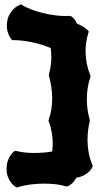

<svg xmlns="http://www.w3.org/2000/svg" viewBox="-20 -792 461 871"><path d="M400.9 -40 398.9 -35.2Q398.9 -34.2 395.5 -27.8Q392.1 -21.5 383.8 -13.2Q375.5 -4.9 361.3 2.9Q347.2 10.7 326.2 14.2Q320.8 24.4 314.5 31.7Q308.1 39.1 302.5 43.7Q296.9 48.3 292.7 50.5Q288.6 52.7 288.1 53.2H278.8Q258.3 46.9 233.2 43.9Q208 41 181.2 41Q149.4 41 118.7 44.9Q87.9 48.8 62 57.1L55.2 59.1L49.8 55.2Q48.8 54.7 42.5 49.6Q36.1 44.4 28.8 34.4Q21.5 24.4 15.6 9.3Q9.8 -5.9 9.8 -25.9Q9.8 -46.4 14.9 -61Q20 -75.7 26.4 -85.4Q32.7 -95.2 38.1 -99.9Q43.5 -104.5 43.9 -105L48.8 -107.9L55.2 -106.9Q72.3 -102.5 92 -100.3Q111.8 -98.1 132.8 -98.1Q154.8 -98.1 176 -99.6Q197.3 -101.1 216.8 -105Q217.8 -114.3 218.5 -123Q219.2 -131.8 219.2 -141.1Q219.2 -166.5 214.6 -191.9Q210 -217.3 201.2 -242.2L199.2 -246.1L201.2 -250Q209.5 -273.4 213.1 -297.4Q216.8 -321.3 216.8 -346.2Q216.8 -394 202.1 -448.2V-455.1Q207.5 -474.6 210.2 -494.1Q212.9 -513.7 212.9 -534.2Q212.9 -552.7 210 -574.2Q190.4 -582.5 168.9 -589.1Q147.5 -595.7 125.5 -600.3Q103.5 -605 82 -607.4Q60.5 -609.9 41 -609.9H35.2L30.8 -615.2Q29.8 -615.7 26.9 -620.1Q23.9 -624.5 20.3 -632.3Q16.6 -640.1 13.9 -650.9Q11.2 -661.6 11.2 -674.8Q11.2 -703.1 20.5 -721.4Q29.8 -739.7 40.8 -750.5Q51.8 -761.2 61 -765.6Q70.3 -770 69.8 -770L76.2 -772L81.1 -769Q100.6 -756.8 126.2 -747.6Q151.9 -738.3 178.5 -731.9Q205.1 -725.6 231.2 -722.4Q257.3 -719.2 278.8 -719.2Q283.7 -719.2 287.8 -719.7Q292 -720.2 295.9 -720.2L304.2 -717.8Q305.2 -716.8 314 -708.7Q322.8 -700.7 329.1 -684.1Q341.3 -680.2 350.6 -675Q359.9 -669.9 366 -665.3Q372.1 -660.6 375.2 -657.5Q378.4 -654.3 378.9 -653.8L382.8 -648.9L380.9 -643.1Q374 -621.1 371.1 -600.1Q368.2 -579.1 368.2 -558.1Q368.2 -503.9 389.2 -451.2L391.1 -446.8L390.1 -442.9Q381.8 -418 377.9 -393.1Q374 -368.2 374 -341.8Q374 -318.4 377.2 -295.2Q380.4 -272 387.2 -248V-242.2Q381.8 -220.2 379.4 -199Q377 -177.7 377 -157.2Q377 -127.9 382.3 -99.6Q387.7 -71.3 398.9 -43.9Z"/></svg>

Font: Hanalei Fill
Style: Regular
Weight: 400
Version: Version 1.000